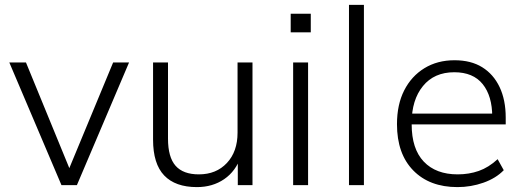

<svg xmlns="http://www.w3.org/2000/svg" viewBox="-20 -756 2133 784"><path d="M231 0 18 -501H86L276 -38H250L442 -501H507L294 0Z M784 8Q696 8 650.5 -39.5Q605 -87 605 -186V-501H666V-190Q666 -114 697 -79Q728 -44 792 -44Q863 -44 906.5 -90.5Q950 -137 950 -214V-501H1011V0H951V-118H964Q943 -57 895.5 -24.5Q848 8 784 8Z M1177 0V-501H1238V0ZM1167 -624V-700H1249V-624Z M1405 0V-736H1466V0Z M1848 8Q1734 8 1667.5 -60Q1601 -128 1601 -249Q1601 -329 1630.5 -387Q1660 -445 1713 -477.5Q1766 -510 1836 -510Q1903 -510 1949 -481.5Q1995 -453 2020 -400.5Q2045 -348 2045 -276V-248H1645V-292H2007L1990 -279Q1990 -364 1951 -412.5Q1912 -461 1835 -461Q1753 -461 1707 -404.5Q1661 -348 1661 -255V-248Q1661 -148 1710.5 -96Q1760 -44 1849 -44Q1895 -44 1935 -58Q1975 -72 2012 -106L2037 -61Q2005 -28 1954 -10Q1903 8 1848 8Z"/></svg>

Font: Mulish ExtraLight Light
Style: Regular
Weight: 300
Version: Version 3.603